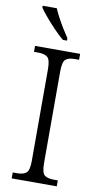

<svg xmlns="http://www.w3.org/2000/svg" viewBox="-102 -975 525 1019"><g transform="rotate(10 161.0 -465.5)"><path d="M39 0V-32H63Q96 -32 112 -45.5Q128 -59 128 -110V-603Q128 -655 112 -668.5Q96 -682 63 -682H39V-714H282V-682H259Q225 -682 209.5 -668.5Q194 -655 194 -603V-111Q194 -59 209.5 -45.5Q225 -32 259 -32H282V0ZM179 -771Q157 -789 129.5 -817.5Q102 -846 77.5 -875Q53 -904 42 -921V-931H118Q127 -909 141.5 -882Q156 -855 172 -829Q188 -803 201 -784V-771Z"/></g></svg>

Font: Noto Serif SemiCondensed Light
Style: Regular
Weight: 300
Width: 4
Designer: Monotype Design Team
Foundry: Monotype Imaging Inc.
Version: Version 2.013